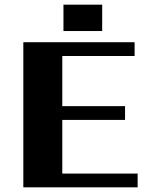

<svg xmlns="http://www.w3.org/2000/svg" viewBox="-20 -803 647 823"><path d="M418 -783V-670H252V-783ZM247 -59H570V0H80V-622H557V-563H247V-348H516V-289H247Z"/></svg>

Font: Sarpanch
Style: Bold
Weight: 700
Designer: Manushi Parikh (Devanagari and Latin), Jyotish Sonowal (Devanagari)
Foundry: Indian Type Foundry
Version: Version 2.004;PS 1.0;hotconv 1.0.78;makeotf.lib2.5.61930; tt